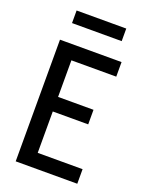

<svg xmlns="http://www.w3.org/2000/svg" viewBox="-168 -1006 837 1090"><g transform="rotate(20 250.0 -461.5)"><path d="M68 0V-735H440V-647H169V-426H383V-338H169V-88H440V0ZM100 -847V-923H400V-847Z"/></g></svg>

Font: Zed Sans Semibold
Style: Regular
Weight: 600
Designer: Belleve Invis
Foundry: Belleve Invis
Version: Version 1.0.0; ttfautohint (v1.8.4)